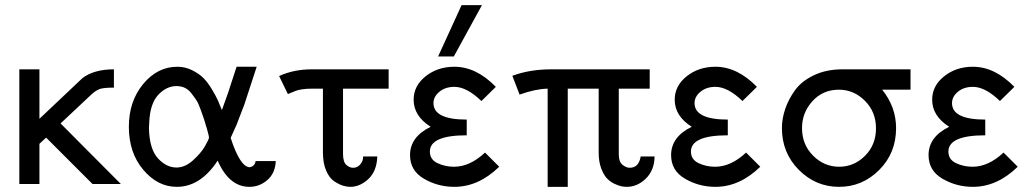

<svg xmlns="http://www.w3.org/2000/svg" viewBox="-20 -714 4012 745"><path d="M55 0V-445H133V-253Q295 -407 300 -411Q345 -445 422 -445V-374Q382 -374 366.5 -368.5Q351 -363 331 -344L215 -235L449 0H339L159 -180L133 -156V0Z M480 -222Q480 -321 535.5 -388Q591 -455 668 -455Q698 -455 724.5 -442Q751 -429 768 -412.5Q785 -396 801 -369.5Q817 -343 824.5 -326.5Q832 -310 841 -287L864 -351L898 -455H976L928 -308L898 -230L875 -179Q911 -68 948 -65Q968 -68 972 -89H1050Q1048 -42 1017.5 -15.5Q987 11 948 11Q869 11 825 -90H824Q758 11 666 11Q592 11 536 -55Q480 -121 480 -222ZM558 -215Q560 -136 592.5 -100Q625 -64 665 -64Q698 -64 729 -92Q760 -120 775.5 -147Q791 -174 791 -181Q791 -185 783 -214Q775 -242 771.5 -252Q768 -262 759 -287.5Q750 -313 742.5 -324.5Q735 -336 723 -351.5Q711 -367 696.5 -373.5Q682 -380 665 -380Q626 -380 594 -346Q562 -312 559 -238Z M1063 -419Q1120 -445 1190 -445H1488V-370H1311V-117Q1311 -86 1323.5 -74.5Q1336 -63 1350 -63Q1366 -63 1376 -74Q1386 -85 1388 -96L1389 -107H1444Q1442 -50 1409.5 -19.5Q1377 11 1339 11Q1326 11 1311 6.5Q1296 2 1277 -10.5Q1258 -23 1245.5 -52Q1233 -81 1233 -123V-370H1192Q1169 -370 1152.5 -367.5Q1136 -365 1127.5 -361.5Q1119 -358 1097 -349Z M1571 -112Q1571 -183 1651 -222Q1585 -264 1585 -327Q1585 -381 1631.5 -418Q1678 -455 1743 -455Q1828 -455 1904 -377L1848 -322Q1791 -377 1743 -377Q1708 -377 1685 -358Q1662 -339 1662 -314Q1662 -250 1791 -250V-189Q1648 -189 1648 -126Q1648 -95 1677.5 -81Q1707 -67 1742 -67Q1803 -67 1862 -122L1917 -67Q1837 11 1743 11Q1679 11 1625 -20.5Q1571 -52 1571 -112ZM1680 -495 1771 -694H1850L1741 -495Z M1968 -420Q2036 -445 2119 -445H2501V-370H2381V-115Q2381 -86 2395.5 -74.5Q2410 -63 2423 -63Q2459 -63 2466 -107H2520Q2519 -53 2486 -21Q2453 11 2412 11Q2403 11 2392 9Q2381 7 2364 -1Q2347 -9 2334.5 -22.5Q2322 -36 2312.5 -61.5Q2303 -87 2303 -121V-370H2183V11H2105V-370Q2058 -369 1996 -347Z M2584 -112Q2584 -183 2664 -222Q2598 -264 2598 -327Q2598 -381 2644.5 -418Q2691 -455 2756 -455Q2841 -455 2917 -377L2861 -322Q2804 -377 2756 -377Q2721 -377 2698 -358Q2675 -339 2675 -314Q2675 -250 2804 -250V-189Q2661 -189 2661 -126Q2661 -95 2690.5 -81Q2720 -67 2755 -67Q2816 -67 2875 -122L2930 -67Q2850 11 2756 11Q2692 11 2638 -20.5Q2584 -52 2584 -112Z M3014 -217Q3014 -253 3026.5 -290.5Q3039 -328 3064.5 -363.5Q3090 -399 3138 -422Q3186 -445 3249 -445H3513V-366H3403Q3457 -299 3457 -217Q3457 -120 3391.5 -54.5Q3326 11 3236 11Q3145 11 3079.5 -55Q3014 -121 3014 -217ZM3092 -217Q3092 -153 3135 -110Q3178 -67 3236 -67Q3294 -67 3336.5 -109.5Q3379 -152 3379 -216Q3379 -280 3336 -323Q3293 -366 3235 -366Q3173 -366 3132.5 -321.5Q3092 -277 3092 -217Z M3583 -112Q3583 -183 3663 -222Q3597 -264 3597 -327Q3597 -381 3643.5 -418Q3690 -455 3755 -455Q3840 -455 3916 -377L3860 -322Q3803 -377 3755 -377Q3720 -377 3697 -358Q3674 -339 3674 -314Q3674 -250 3803 -250V-189Q3660 -189 3660 -126Q3660 -95 3689.5 -81Q3719 -67 3754 -67Q3815 -67 3874 -122L3929 -67Q3849 11 3755 11Q3691 11 3637 -20.5Q3583 -52 3583 -112Z"/></svg>

Font: CMU Sans Serif
Style: Medium
Weight: 500
Version: Version 0.7.0